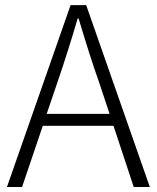

<svg xmlns="http://www.w3.org/2000/svg" viewBox="-20 -749 627 769"><path d="M167 -293H418.9L375 -424.8Q342.8 -514.6 294.9 -674.8H291Q253.9 -547.9 211.9 -424.8ZM515.6 0 434.6 -245.1H151.4L68.4 0H7.8L262.7 -728.5H325.2L580.1 0Z"/></svg>

Font: Bpmf Zihi Sans Light
Style: Light
Weight: 300
Foundry: But Ko
Version: Version 1.320